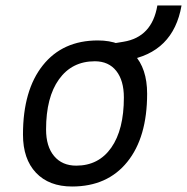

<svg xmlns="http://www.w3.org/2000/svg" viewBox="-20 -676 687 706"><path d="M245.1 9.8Q160.2 9.8 112.3 -40.8Q64.5 -91.3 64.5 -181.2Q64.5 -344.2 137.5 -435.8Q210.4 -527.3 339.8 -527.3Q425.3 -527.3 473.1 -475.8Q521 -424.3 521 -331.5Q521 -170.9 448 -80.6Q375 9.8 245.1 9.8ZM260.3 -66.9Q342.8 -66.9 389.2 -133.1Q435.5 -199.2 435.5 -317.4Q435.5 -379.9 407.5 -415.3Q379.4 -450.7 328.6 -450.7Q244.6 -450.7 197 -384.5Q149.4 -318.4 149.4 -200.2Q149.4 -137.2 179 -102.1Q208.5 -66.9 260.3 -66.9ZM415 -449.2 404.3 -517.6 434.1 -522.5Q539.1 -539.6 558.6 -655.8H647.5Q617.2 -481.9 444.8 -454.1Z"/></svg>

Font: Cascadia Code NF SemiLight
Style: Italic
Weight: 350
Italic angle: -10°
Monospace: yes
Designer: Aaron Bell
Foundry: Saja Typeworks
Version: Version 2404.023; ttfautohint (v1.8.4)